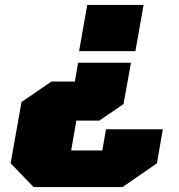

<svg xmlns="http://www.w3.org/2000/svg" viewBox="-20 -543 725 777"><path d="M300 -336 333 -523H561L528 -336ZM116 214 23 118 67 -130 188 -213H283L296 -289H510L480 -122L382 -55H289L268 66H394L409 -20H639L615 118L476 214Z"/></svg>

Font: Tomorrow ExtraBold
Style: Italic
Weight: 800
Italic angle: -10°
Designer: Tony de Marco, Monica Rizzolli
Foundry: Just in Type
Version: Version 2.002